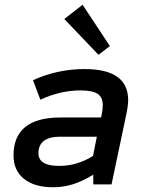

<svg xmlns="http://www.w3.org/2000/svg" viewBox="-20 -777 620 809"><path d="M203 12Q125 12 81 -23.5Q37 -59 37 -122Q37 -282 235 -282H406L409 -296Q411 -307 412 -316.5Q413 -326 413 -334Q413 -367 391.5 -381.5Q370 -396 319 -396Q235 -396 150 -357L119 -439Q221 -486 337 -486Q520 -486 520 -355Q520 -342 518 -328Q516 -314 513 -299L450 0H373V-41Q329 -14 288.5 -1Q248 12 203 12ZM229 -78Q269 -78 304.5 -89Q340 -100 372 -120L388 -201H233Q188 -201 165 -183.5Q142 -166 142 -131Q142 -78 229 -78ZM395 -546 251 -697 328 -757 443 -583Z"/></svg>

Font: Sometype Mono SemiBold
Style: Italic
Weight: 600
Italic angle: -12°
Designer: Ryoichi Tsunekawa
Foundry: Dharma Type
Version: Version 1.001